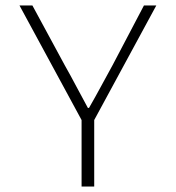

<svg xmlns="http://www.w3.org/2000/svg" viewBox="-20 -679 640 699"><path d="M277 0V-242L51 -659H98L216 -441Q237 -404 257.5 -365Q278 -326 300 -286H304Q327 -326 348 -365Q369 -404 390 -442L504 -659H549L323 -242V0Z"/></svg>

Font: Source Code Pro ExtraLight Light
Style: Regular
Weight: 300
Monospace: yes
Version: Version 1.018;hotconv 1.0.116;makeotfexe 2.5.65601